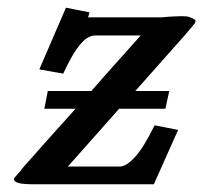

<svg xmlns="http://www.w3.org/2000/svg" viewBox="-20 -478 527 498"><path d="M212 -446Q209 -433 208 -433H399Q418 -435 434 -435.5Q450 -436 451 -436Q465 -436 471 -434Q477 -432 487 -426Q487 -425 487 -423Q487 -421 486 -419Q486 -418 477.5 -408Q469 -398 457 -384L331 -242H419L409 -196H289Q255 -158 223 -121.5Q191 -85 156 -46H291Q307 -46 329.5 -70Q352 -94 381 -153L442 -141L379 0H70Q39 0 27.5 -3.5Q16 -7 16 -14Q16 -16 36 -38H35Q71 -79 105 -117Q139 -155 176 -196H95L104 -242H217Q250 -280 281 -314.5Q312 -349 345 -386H227Q217 -386 205.5 -379Q194 -372 179 -351Q164 -330 144 -287L82 -298L151 -458Z"/></svg>

Font: Libertinus Serif Semibold Italic
Style: Regular
Weight: 600
Italic angle: -11.5°
Designer: Philipp H. Poll, Khaled Hosny
Foundry: Caleb Maclennan
Version: Version 7.051;RELEASE